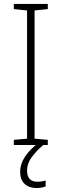

<svg xmlns="http://www.w3.org/2000/svg" viewBox="-20 -734 312 972"><path d="M222 0H50V-26L117 -32V-681L50 -688V-714H222V-688L155 -681V-32L222 -26ZM117 129Q117 186 169 186Q182 186 193.5 184Q205 182 211 180V210Q203 213 191 215.5Q179 218 165 218Q127 218 104.5 197Q82 176 82 135Q82 97 106 60Q130 23 175 -11L199 0Q163 31 140 62.5Q117 94 117 129Z"/></svg>

Font: Noto Sans Sinhala SemiCondensed ExtraLight
Style: Regular
Weight: 200
Width: 4
Designer: Jelle Bosma - Monotype Design Team
Foundry: Monotype Imaging Inc.
Version: Version 2.006; ttfautohint (v1.8.4.7-5d5b)